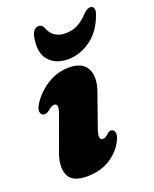

<svg xmlns="http://www.w3.org/2000/svg" viewBox="-134 -770 686 858"><g transform="rotate(-20 209.5 -341.0)"><path d="M254 -121Q261 -121 267.5 -124.8Q274 -128.5 285 -139Q297 -148 307 -142Q316 -138.5 317.5 -124.8Q319 -111 308 -89.5Q285 -44.5 239.2 -16Q193.5 12.5 130.5 12.5Q59 12.5 42 -30Q25 -72.5 50.5 -137.5L102.5 -280.5Q115.5 -313 114.2 -326Q113 -339 100 -339Q87.5 -339 64.5 -319Q50 -310.5 39 -315Q29 -319 27.5 -332.8Q26 -346.5 38 -365.5Q65.5 -411 114.2 -442Q163 -473 219.5 -473Q284.5 -473 305.2 -430Q326 -387 298 -315.5L250 -179Q238.5 -148 240 -134.5Q241.5 -121 254 -121ZM259 -621.5Q291 -621.5 316.2 -634.5Q341.5 -647.5 366 -673.5Q384.5 -693.5 400 -693.5Q413 -693.5 417 -682.8Q421 -672 414.5 -654.5Q389 -581.5 337.8 -545Q286.5 -508.5 229 -508.5Q171.5 -508.5 139.2 -545Q107 -581.5 120.5 -654.5Q123.5 -672 133.2 -682.8Q143 -693.5 156.5 -693.5Q172 -693.5 179.5 -673.5Q200 -621.5 259 -621.5Z"/></g></svg>

Font: Fraunces 72pt S050 Black
Style: Italic
Weight: 900
Italic angle: -16°
Version: Version 1.000; ttfautohint (v1.8.3)